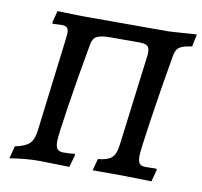

<svg xmlns="http://www.w3.org/2000/svg" viewBox="-75 -727 862 818"><g transform="rotate(10 356.0 -318.0)"><path d="M31 -43Q76 -52 93.5 -69.5Q111 -87 116 -128L166 -534Q168 -552 168 -556Q168 -574 161 -580.5Q154 -587 137 -587L99 -585L97 -591L110 -642L143 -641Q205 -639 233 -639H589Q600 -639 680 -645Q690 -645 712 -647L701 -593Q661 -588 646 -576.5Q631 -565 627 -537Q602 -394 581.5 -256Q561 -118 561 -95Q561 -71 568.5 -62Q576 -53 596 -53L641 -54L644 -49L630 3L600 2L496 0H375L389 -51Q431 -55 448 -70.5Q465 -86 470 -125L520 -520Q521 -525 521 -535Q521 -556 511 -563.5Q501 -571 478 -571H352Q311 -571 293 -561.5Q275 -552 271 -524Q245 -381 225 -251Q205 -121 205 -95Q205 -71 213 -62Q221 -53 240 -53Q270 -53 288 -56L290 -50L275 3L241 2L141 0Q88 0 17 11Z"/></g></svg>

Font: Alegreya SC Medium
Style: Italic
Weight: 500
Italic angle: -7°
Designer: Juan Pablo del Peral
Foundry: Huerta Tipografica
Version: Version 2.007; ttfautohint (v1.6)